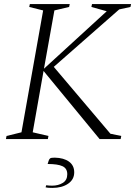

<svg xmlns="http://www.w3.org/2000/svg" viewBox="-20 -680 677 939"><path d="M9 0 12 -15 85 -33 191 -629 123 -646 126 -660H321L318 -646L246 -629L195 -344L502 -625L427 -646L430 -660H621L618 -646L563 -634L243 -353L520 -26L573 -15L570 0H467L193 -333L140 -33L217 -15L214 0ZM236 239Q229 239 219.5 238.5Q210 238 203 236L206 226Q213 227 220 227.5Q227 228 235 228Q265 228 287 214.5Q309 201 309 172Q309 144 286 133Q263 122 213 122L218 106Q221 97 226 94Q231 91 248 91Q292 92 317.5 110.5Q343 129 343 163Q343 198 313 218.5Q283 239 236 239Z"/></svg>

Font: Spectral SC ExtraLight
Style: Italic
Weight: 275
Italic angle: -10°
Designer: Jean-Baptiste Levee
Foundry: Production Type
Version: Version 2.001